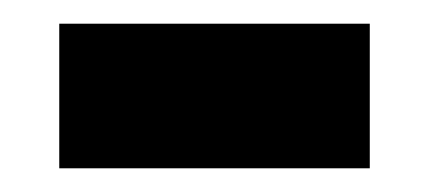

<svg xmlns="http://www.w3.org/2000/svg" viewBox="-20 -349 362 162"><path d="M30 -207V-329H292V-207Z"/></svg>

Font: Noto Sans Thai
Style: Bold
Weight: 700
Designer: Monotype Design Team
Foundry: Monotype Imaging Inc.
Version: Version 2.001